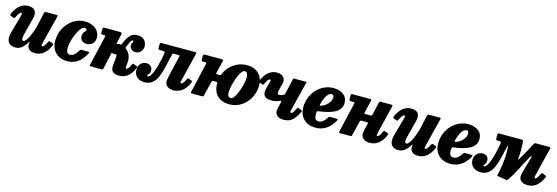

<svg xmlns="http://www.w3.org/2000/svg" viewBox="24 -1476 7088 2442"><g transform="rotate(15 3568.0 -255.5)"><path d="M8 -386.5Q38 -457 86 -497.2Q134 -537.5 196 -537.5Q267 -537.5 289.5 -499.8Q312 -462 296 -401L245 -204.5Q231 -152.5 229.8 -122Q228.5 -91.5 250.5 -91.5Q265.5 -91.5 283.2 -114.2Q301 -137 319.2 -175.2Q337.5 -213.5 353.5 -261Q369.5 -308.5 380 -358.5L410 -494.5Q412.5 -506 416.5 -513Q420.5 -520 434.5 -520H564Q582 -520 586.8 -517.5Q591.5 -515 588 -501L493 -125.5Q489.5 -113 489 -100.5Q488.5 -88 500 -88Q513 -88 526.2 -105.8Q539.5 -123.5 556.5 -157Q561.5 -167 565.5 -171Q569.5 -175 582 -171L612 -160Q623.5 -156 626.8 -150.2Q630 -144.5 624.5 -131.5Q595 -60 546.5 -19.5Q498 21 429.5 21Q375 21 350.2 -6.5Q325.5 -34 328.5 -70.5L331.5 -90Q332.5 -97.5 328.5 -97.5Q324.5 -97.5 319.5 -89.5Q289.5 -40.5 254.2 -12Q219 16.5 170 16.5Q145 16.5 121 8Q97 -0.5 80.8 -22Q64.5 -43.5 62.5 -81.5Q60.5 -119.5 79 -179L138.5 -390Q141.5 -401.5 143 -415.5Q144.5 -429.5 133 -429.5Q120 -429.5 106.2 -412Q92.5 -394.5 74.5 -356Q69.5 -345.5 66.2 -342.8Q63 -340 50 -345L14 -358.5Q3 -362.5 3 -368Q3 -373.5 8 -386.5Z M1143 -374Q1143 -317 1111.2 -289.8Q1079.5 -262.5 1037.5 -262.5Q1001.5 -262.5 975.2 -283Q949 -303.5 949 -346.5Q949.5 -373.5 959.8 -388.5Q970 -403.5 980.2 -412.8Q990.5 -422 990.5 -432Q990.5 -441 982.5 -447.5Q974.5 -454 959.5 -454Q941 -454 921 -433Q901 -412 882.8 -377.5Q864.5 -343 849.8 -302.5Q835 -262 826.2 -222Q817.5 -182 817.5 -150.5Q817.5 -110 831.2 -92Q845 -74 867.5 -74Q896.5 -74 924 -97.8Q951.5 -121.5 970.5 -156.5Q975 -165 980 -169Q985 -173 999 -173H1074.5Q1090 -173 1094.8 -169Q1099.5 -165 1093.5 -152.5Q1072.5 -109 1040.2 -71.2Q1008 -33.5 961 -10Q914 13.5 848.5 13.5Q789 13.5 742.2 -12Q695.5 -37.5 668.2 -84.8Q641 -132 641 -196Q641 -268.5 665.8 -330.2Q690.5 -392 733 -437.5Q775.5 -483 829.2 -508.2Q883 -533.5 941 -533.5Q1002.5 -533.5 1047.8 -512.5Q1093 -491.5 1118 -455.2Q1143 -419 1143 -374Z M1730 -131Q1697 -48.5 1647 -13.8Q1597 21 1538 21Q1480 21 1453 -6.5Q1426 -34 1433 -93L1440.5 -157.5Q1442.5 -175 1443.2 -191Q1444 -207 1441 -221.5Q1440 -230 1437.2 -231.8Q1434.5 -233.5 1427.5 -232Q1417 -229.5 1407.5 -229.5Q1394.5 -229.5 1384.5 -235Q1378 -238 1376 -236.5Q1374 -235 1372.5 -228.5L1326.5 -22Q1323.5 -8 1321 -4Q1318.5 0 1302 0H1169.5Q1147.5 0 1147 -5Q1146.5 -10 1150.5 -27L1238 -404Q1241.5 -419.5 1240 -424Q1238.5 -428.5 1223 -428.5H1201Q1188.5 -428.5 1185.2 -432.5Q1182 -436.5 1182 -450V-493.5Q1182 -511.5 1186.8 -515.8Q1191.5 -520 1209 -520H1405.5Q1425 -520 1430.2 -514Q1435.5 -508 1431 -487.5L1406.5 -379.5Q1404 -369.5 1403.5 -364.8Q1403 -360 1412.5 -363Q1426.5 -368 1441.5 -368Q1448.5 -368 1455.5 -367Q1462 -366 1464.2 -367.2Q1466.5 -368.5 1470 -376Q1472.5 -380.5 1474.2 -385.2Q1476 -390 1478 -395.5Q1504.5 -460.5 1539.8 -499Q1575 -537.5 1633.5 -537.5Q1696.5 -537.5 1727.5 -504Q1758.5 -470.5 1758.5 -422Q1758.5 -380 1730.8 -351Q1703 -322 1665.5 -322Q1630.5 -322 1608.2 -341.8Q1586 -361.5 1586.5 -391.5Q1586.5 -415.5 1595.2 -427Q1604 -438.5 1604 -448Q1604 -457 1594.5 -457Q1583 -457 1569.8 -438.2Q1556.5 -419.5 1540 -373.5Q1538.5 -368.5 1536 -363.8Q1533.5 -359 1531.5 -354.5Q1527.5 -347.5 1529 -342.2Q1530.5 -337 1540 -329.5Q1575 -301.5 1591.2 -258.2Q1607.5 -215 1601 -161L1596 -112.5Q1593 -89 1609 -89Q1618.5 -89 1632.8 -105.8Q1647 -122.5 1663 -160.5Q1667 -170.5 1671.8 -171.5Q1676.5 -172.5 1687.5 -169L1722.5 -156.5Q1731.5 -153.5 1733.2 -148.5Q1735 -143.5 1730 -131Z M1733.5 -114Q1733.5 -162 1764 -192.5Q1794.5 -223 1833.5 -223Q1871 -223 1894.2 -203.2Q1917.5 -183.5 1917.5 -148Q1917.5 -121 1909.2 -107.8Q1901 -94.5 1892.5 -88.5Q1884 -82.5 1884 -77Q1884 -66.5 1897.5 -66.5Q1913.5 -66.5 1929.5 -89.5Q1945.5 -112.5 1960.2 -150.2Q1975 -188 1987.5 -232.8Q2000 -277.5 2009.2 -321.2Q2018.5 -365 2023.5 -399.5Q2026 -419 2019 -423.8Q2012 -428.5 1992.5 -428.5H1962Q1946 -428.5 1940.5 -432Q1935 -435.5 1935 -452.5V-493.5Q1935 -511 1939 -515.5Q1943 -520 1960 -520H2387.5Q2410.5 -520 2413.8 -515.5Q2417 -511 2412 -491.5L2322.5 -126Q2321.5 -121.5 2320 -113Q2318.5 -104.5 2318.5 -101Q2318.5 -88 2328.5 -88Q2340 -88 2354 -105.8Q2368 -123.5 2383 -156Q2389 -169 2392.8 -172.8Q2396.5 -176.5 2409.5 -171.5L2445 -158Q2457.5 -153.5 2455.8 -144.8Q2454 -136 2448 -122.5Q2383.5 21 2254 21Q2201 21 2171.8 -4Q2142.5 -29 2142.5 -71.5Q2142.5 -83.5 2145.5 -99.5Q2148.5 -115.5 2150.5 -126L2215 -402.5Q2219 -419 2216.8 -423.8Q2214.5 -428.5 2199 -428.5H2140Q2126 -428.5 2124.8 -422.8Q2123.5 -417 2120 -403.5Q2099.5 -317 2081.8 -240.8Q2064 -164.5 2039.5 -106.5Q2015 -48.5 1975.5 -15.5Q1936 17.5 1872 17.5Q1806 17.5 1769.8 -18.5Q1733.5 -54.5 1733.5 -114Z M2798 -341.5Q2823 -399 2866 -441.2Q2909 -483.5 2964 -506.8Q3019 -530 3079.5 -530Q3175.5 -530 3234.2 -474.2Q3293 -418.5 3293 -320.5Q3293 -249 3268.5 -188.5Q3244 -128 3201.5 -83.5Q3159 -39 3103.8 -14.5Q3048.5 10 2987 10Q2886.5 10 2830 -46.2Q2773.5 -102.5 2771 -195Q2770.5 -207 2771 -215.5Q2771.5 -224 2758.5 -224H2719.5Q2708 -224 2703.2 -221.8Q2698.5 -219.5 2696 -209L2648.5 -14.5Q2646 -4.5 2642 -2.2Q2638 0 2625.5 0H2501.5Q2481 0 2479.5 -6Q2478 -12 2481.5 -27.5L2568.5 -402.5Q2572 -419 2569.8 -423.8Q2567.5 -428.5 2551 -428.5H2525Q2511.5 -428.5 2507.8 -432.5Q2504 -436.5 2504 -452V-500.5Q2504 -514 2508.8 -517Q2513.5 -520 2526 -520H2740.5Q2764 -520 2767.2 -515.5Q2770.5 -511 2765.5 -491.5L2728.5 -340Q2724.5 -326 2727.2 -322.5Q2730 -319 2745 -319H2776.5Q2788 -319 2791.2 -326Q2794.5 -333 2798 -341.5ZM2941 -133.5Q2941 -71.5 2986 -71.5Q3003.5 -71.5 3021.5 -93.5Q3039.5 -115.5 3056.2 -151.2Q3073 -187 3086 -228.2Q3099 -269.5 3106.8 -308.8Q3114.5 -348 3114.5 -376.5Q3114.5 -408 3104.2 -428.2Q3094 -448.5 3072 -448.5Q3052.5 -448.5 3033.8 -425.2Q3015 -402 2998.2 -364.8Q2981.5 -327.5 2968.8 -284.5Q2956 -241.5 2948.8 -201.5Q2941.5 -161.5 2941 -133.5Z M3282 -383Q3313.5 -456.5 3361 -497Q3408.5 -537.5 3470 -537.5Q3532 -537.5 3560.8 -504.2Q3589.5 -471 3573.5 -410.5L3562.5 -370Q3550.5 -325.5 3548.5 -304.2Q3546.5 -283 3552.8 -276.5Q3559 -270 3571.5 -270Q3583 -270 3597.2 -273.8Q3611.5 -277.5 3626.5 -286Q3635.5 -291 3638.5 -297.5Q3641.5 -304 3644.5 -317.5L3689.5 -512.5Q3691.5 -520 3701.5 -520H3856Q3863.5 -520 3864.8 -518.8Q3866 -517.5 3864.5 -511.5L3768 -125Q3764.5 -112 3764.5 -100Q3764.5 -88 3776.5 -88Q3789.5 -88 3800.8 -105.2Q3812 -122.5 3830 -157Q3835 -167.5 3839.2 -171.2Q3843.5 -175 3854.5 -171.5L3889 -157.5Q3898.5 -154.5 3900.8 -149Q3903 -143.5 3898 -131.5Q3869 -65.5 3824.2 -22.2Q3779.5 21 3702 21Q3640.5 21 3612.8 -12Q3585 -45 3596.5 -94.5L3618 -189Q3622 -208.5 3606.5 -202Q3582.5 -191 3554.5 -183.8Q3526.5 -176.5 3492.5 -176.5Q3451.5 -176.5 3423 -189.2Q3394.5 -202 3386.2 -236.8Q3378 -271.5 3398 -337L3412 -387Q3416.5 -400.5 3418.2 -415Q3420 -429.5 3407.5 -429.5Q3395.5 -429.5 3382.5 -413Q3369.5 -396.5 3349.5 -356Q3345.5 -348 3342 -343.8Q3338.5 -339.5 3328.5 -343.5L3288 -359Q3279 -363 3278.5 -367.5Q3278 -372 3282 -383Z M3907.5 -197.5Q3907.5 -268 3932 -329.2Q3956.5 -390.5 3999.5 -436.2Q4042.5 -482 4098.2 -507.8Q4154 -533.5 4217 -533.5Q4300.5 -533.5 4351 -494.2Q4401.5 -455 4401.5 -387.5Q4401.5 -335.5 4374 -301.8Q4346.5 -268 4301.8 -247.5Q4257 -227 4204.8 -215.8Q4152.5 -204.5 4103 -198Q4093 -196 4090 -191.8Q4087 -187.5 4086.5 -175Q4082 -119.5 4096 -96.8Q4110 -74 4142 -74Q4170.5 -74 4197.8 -95.2Q4225 -116.5 4246 -152.5Q4250.5 -160.5 4256.2 -164Q4262 -167.5 4276 -167.5H4345Q4365 -167.5 4369 -162.5Q4373 -157.5 4365 -142.5Q4343 -102 4309.5 -66.2Q4276 -30.5 4229 -8.5Q4182 13.5 4119.5 13.5Q4060 13.5 4011.8 -11.5Q3963.5 -36.5 3935.5 -83.8Q3907.5 -131 3907.5 -197.5ZM4117 -273.5Q4149 -282 4178 -304.2Q4207 -326.5 4225.5 -356.5Q4244 -386.5 4244 -417.5Q4244.5 -432 4238 -442.2Q4231.5 -452.5 4213 -452.5Q4184 -452.5 4154.8 -412.2Q4125.5 -372 4106 -295Q4102.5 -281 4104 -275.8Q4105.5 -270.5 4117 -273.5Z M4995.5 -491.5 4906 -126Q4904.5 -121.5 4903.2 -113Q4902 -104.5 4902 -101Q4902 -88 4912 -88Q4923.5 -88 4937.5 -105.8Q4951.5 -123.5 4966.5 -156Q4972.5 -169 4976.2 -172.8Q4980 -176.5 4993 -171.5L5028.5 -158Q5041 -153.5 5039 -144.8Q5037 -136 5031.5 -122.5Q4967 21 4837.5 21Q4784.5 21 4755 -4Q4725.5 -29 4725.5 -71.5Q4725.5 -83.5 4728.5 -99.5Q4731.5 -115.5 4734 -126L4753.5 -208.5Q4756 -219 4752.8 -221.5Q4749.5 -224 4736 -224H4673Q4660 -224 4655 -221.8Q4650 -219.5 4647.5 -209L4600.5 -16Q4598 -5 4593.5 -2.5Q4589 0 4575.5 0H4452.5Q4431 0 4430.2 -6.5Q4429.5 -13 4433 -29L4520 -402.5Q4523.5 -419 4521.2 -423.8Q4519 -428.5 4502 -428.5H4473.5Q4458.5 -428.5 4454.5 -432.5Q4450.5 -436.5 4450.5 -452V-500.5Q4450.5 -514 4455.2 -517Q4460 -520 4472.5 -520H4692Q4715.5 -520 4718.8 -515.5Q4722 -511 4717 -491.5L4680 -340Q4676 -326 4679.5 -322.5Q4683 -319 4702 -319H4759Q4772 -319 4776.2 -323.2Q4780.5 -327.5 4783 -338L4820 -500.5Q4822.5 -512.5 4826 -516.2Q4829.5 -520 4842 -520H4971Q4994 -520 4997.2 -515.5Q5000.5 -511 4995.5 -491.5Z M5051.5 -386.5Q5081.5 -457 5129.5 -497.2Q5177.5 -537.5 5239.5 -537.5Q5310.5 -537.5 5333 -499.8Q5355.5 -462 5339.5 -401L5288.5 -204.5Q5274.5 -152.5 5273.2 -122Q5272 -91.5 5294 -91.5Q5309 -91.5 5326.8 -114.2Q5344.5 -137 5362.8 -175.2Q5381 -213.5 5397 -261Q5413 -308.5 5423.5 -358.5L5453.5 -494.5Q5456 -506 5460 -513Q5464 -520 5478 -520H5607.5Q5625.5 -520 5630.2 -517.5Q5635 -515 5631.5 -501L5536.5 -125.5Q5533 -113 5532.5 -100.5Q5532 -88 5543.5 -88Q5556.5 -88 5569.8 -105.8Q5583 -123.5 5600 -157Q5605 -167 5609 -171Q5613 -175 5625.5 -171L5655.5 -160Q5667 -156 5670.2 -150.2Q5673.5 -144.5 5668 -131.5Q5638.5 -60 5590 -19.5Q5541.5 21 5473 21Q5418.5 21 5393.8 -6.5Q5369 -34 5372 -70.5L5375 -90Q5376 -97.5 5372 -97.5Q5368 -97.5 5363 -89.5Q5333 -40.5 5297.8 -12Q5262.5 16.5 5213.5 16.5Q5188.5 16.5 5164.5 8Q5140.5 -0.5 5124.2 -22Q5108 -43.5 5106 -81.5Q5104 -119.5 5122.5 -179L5182 -390Q5185 -401.5 5186.5 -415.5Q5188 -429.5 5176.5 -429.5Q5163.5 -429.5 5149.8 -412Q5136 -394.5 5118 -356Q5113 -345.5 5109.8 -342.8Q5106.5 -340 5093.5 -345L5057.5 -358.5Q5046.5 -362.5 5046.5 -368Q5046.5 -373.5 5051.5 -386.5Z M5683.5 -197.5Q5683.5 -268 5708 -329.2Q5732.5 -390.5 5775.5 -436.2Q5818.5 -482 5874.2 -507.8Q5930 -533.5 5993 -533.5Q6076.5 -533.5 6127 -494.2Q6177.5 -455 6177.5 -387.5Q6177.5 -335.5 6150 -301.8Q6122.5 -268 6077.8 -247.5Q6033 -227 5980.8 -215.8Q5928.5 -204.5 5879 -198Q5869 -196 5866 -191.8Q5863 -187.5 5862.5 -175Q5858 -119.5 5872 -96.8Q5886 -74 5918 -74Q5946.5 -74 5973.8 -95.2Q6001 -116.5 6022 -152.5Q6026.5 -160.5 6032.2 -164Q6038 -167.5 6052 -167.5H6121Q6141 -167.5 6145 -162.5Q6149 -157.5 6141 -142.5Q6119 -102 6085.5 -66.2Q6052 -30.5 6005 -8.5Q5958 13.5 5895.5 13.5Q5836 13.5 5787.8 -11.5Q5739.5 -36.5 5711.5 -83.8Q5683.5 -131 5683.5 -197.5ZM5893 -273.5Q5925 -282 5954 -304.2Q5983 -326.5 6001.5 -356.5Q6020 -386.5 6020 -417.5Q6020.5 -432 6014 -442.2Q6007.5 -452.5 5989 -452.5Q5960 -452.5 5930.8 -412.2Q5901.5 -372 5882 -295Q5878.5 -281 5880 -275.8Q5881.5 -270.5 5893 -273.5Z M7075 -495 6984 -127.5Q6982.5 -122.5 6981.2 -113.8Q6980 -105 6980 -101.5Q6980 -88 6989.5 -88Q7011 -88 7046.5 -160.5Q7051 -170 7055 -173.2Q7059 -176.5 7067.5 -173L7108.5 -156.5Q7122.5 -151.5 7113.5 -129.5Q7082 -60 7035.2 -19.5Q6988.5 21 6916 21Q6863 21 6834 -3.2Q6805 -27.5 6805 -68.5Q6805 -74 6807 -87.5Q6809 -101 6812 -111.5L6868.5 -309.5Q6881 -356 6872.2 -351Q6863.5 -346 6845.5 -312.5Q6802.5 -236 6759 -149.5Q6715.5 -63 6657.5 21Q6652.5 28.5 6643.8 27.2Q6635 26 6627 24L6521.5 7Q6516 5.5 6516 1.5Q6516 -2.5 6518 -10.5Q6536.5 -95.5 6545 -158Q6553.5 -220.5 6555 -271.5Q6556.5 -322.5 6553.5 -373.5Q6552 -397.5 6548 -399Q6544 -400.5 6539 -376.5Q6521 -288 6502.2 -215.8Q6483.5 -143.5 6458 -91.2Q6432.5 -39 6394.5 -10.8Q6356.5 17.5 6300 17.5Q6235.5 17.5 6197.2 -17.8Q6159 -53 6159 -107.5Q6159 -157 6189.8 -189Q6220.5 -221 6265 -221Q6301.5 -221 6322.5 -201.2Q6343.5 -181.5 6343.5 -150Q6343.5 -124.5 6336 -110Q6328.5 -95.5 6321 -88.2Q6313.5 -81 6313.5 -77.5Q6313.5 -72.5 6317.2 -70.2Q6321 -68 6324.5 -68Q6342.5 -68 6360.5 -96.2Q6378.5 -124.5 6395.2 -172.2Q6412 -220 6426 -278.8Q6440 -337.5 6450 -399Q6452.5 -415.5 6448 -422Q6443.5 -428.5 6427.5 -428.5H6404Q6388 -428.5 6384.8 -433Q6381.5 -437.5 6381.5 -453.5V-500Q6381.5 -514.5 6387.2 -517.2Q6393 -520 6406.5 -520H6691Q6708.5 -520 6713.2 -517.8Q6718 -515.5 6719 -500Q6724.5 -436.5 6724.2 -383.5Q6724 -330.5 6718 -275.5Q6717 -267 6720 -263.8Q6723 -260.5 6728.5 -269.5Q6755 -313 6772.8 -344.2Q6790.5 -375.5 6803.8 -400.5Q6817 -425.5 6829.5 -450Q6842 -474.5 6858.5 -504Q6867 -520 6881.5 -520H7053.5Q7073 -520 7076 -516Q7079 -512 7075 -495Z"/></g></svg>

Font: Besley* Narrow Heavy
Style: Italic
Weight: 800
Width: 4
Italic angle: -13°
Designer: Owen Earl
Foundry: indestructible type*
Version: Version 3.000; ttfautohint (v1.8.3)